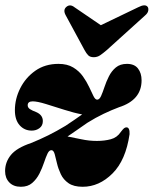

<svg xmlns="http://www.w3.org/2000/svg" viewBox="-20 -705 588 735"><path d="M476 -191.5Q461.5 -91.5 410.5 -40.8Q359.5 10 296.5 10Q262 10 242.2 -3.8Q222.5 -17.5 212.8 -38.2Q203 -59 198.2 -79.5Q193.5 -100 189.5 -114.5Q185.5 -129 178 -130Q168.5 -131 162 -117.2Q155.5 -103.5 148.5 -82.5Q141.5 -61.5 130.8 -40.2Q120 -19 103.2 -4.5Q86.5 10 60 10Q31.5 10 15.5 -6.8Q-0.5 -23.5 -0.5 -50Q-0.5 -84.5 21.8 -111.8Q44 -139 99 -157.5Q132.5 -171 164.8 -187Q197 -203 231 -223.5Q249.5 -235.5 265.2 -246.5Q281 -257.5 294.5 -267Q264.5 -272.5 226.8 -284.5Q189 -296.5 155.8 -306.8Q122.5 -317 105.5 -317Q86 -317 86 -302Q86 -293 94.8 -287.2Q103.5 -281.5 119.5 -275.5Q144 -264.5 144 -241.5Q144 -224 131.2 -214.5Q118.5 -205 101.5 -205Q73.5 -205 55.2 -225.5Q37 -246 37 -283Q37 -326.5 57.5 -367.2Q78 -408 115.2 -434.2Q152.5 -460.5 204 -460.5Q237.5 -460.5 260.2 -446.8Q283 -433 297.5 -412.5Q312 -392 321.5 -371.5Q331 -351 337.8 -337.2Q344.5 -323.5 352 -323.5Q360.5 -323.5 366.8 -337.2Q373 -351 379.8 -371.5Q386.5 -392 396.8 -412.5Q407 -433 423.5 -446.8Q440 -460.5 466 -460.5Q494.5 -460.5 508.2 -442.8Q522 -425 522 -397.5Q522 -322 435.5 -294.5Q407.5 -284 377 -269.5Q346.5 -255 314.5 -235Q292 -219 272.8 -206Q253.5 -193 238.5 -182.5Q262.5 -178 291.8 -171.8Q321 -165.5 351 -165.5Q380 -165.5 404.2 -172Q428.5 -178.5 442.5 -200Q450.5 -210.5 454.8 -214Q459 -217.5 464.5 -217.5Q477 -217 476 -191.5ZM389 -513.5Q374.5 -501 363.5 -493.5Q352.5 -486 339 -486Q325 -486 317.8 -493.2Q310.5 -500.5 303.5 -513.5L231 -647.5Q220.5 -667.5 234.5 -679Q248.5 -690.5 265.5 -677L366 -608.5L508.5 -677Q535.5 -691 545 -679Q549 -674 547.5 -664.2Q546 -654.5 534.5 -645Z"/></svg>

Font: Fraunces 144pt S050 Black
Style: Italic
Weight: 900
Italic angle: -16°
Version: Version 1.000; ttfautohint (v1.8.3)